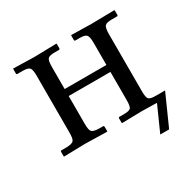

<svg xmlns="http://www.w3.org/2000/svg" viewBox="-129 -561 816 815"><g transform="rotate(-30 279.5 -153.5)"><path d="M103.5 -355Q103.5 -384.3 96.2 -393.1Q88.9 -401.9 63 -401.9H37.1Q31.7 -401.9 31.7 -406.7V-428.7L32.7 -430.7L136.2 -428.2L243.7 -430.7L245.1 -428.7V-407.7Q245.1 -401.9 239.3 -401.9H218.8Q193.4 -401.9 185.8 -393.6Q178.2 -385.3 178.2 -355V-246.1H382.8V-354Q382.8 -383.8 375.5 -392.8Q368.2 -401.9 342.3 -401.9H321.3Q315.9 -401.9 315.9 -406.7V-428.7L317.4 -430.7L415 -428.7L527.8 -430.7L529.3 -428.7V-407.2Q529.3 -401.9 523.4 -401.9H498Q472.7 -401.9 465.1 -393.1Q457.5 -384.3 457.5 -354V-73.7Q457.5 -43.9 464.6 -35.9Q471.7 -27.8 498 -27.8H501H523.4H544.4L476.6 124H433.1L488.3 0.5L415 -1L318.4 1L315.9 -1V-22.5Q315.9 -27.8 321.3 -27.8H342.3Q369.1 -27.8 376 -35.9Q382.8 -43.9 382.8 -73.7V-211.9H178.2V-75.2Q178.2 -45.4 185.5 -37.1Q192.9 -28.8 218.8 -27.8H239.3Q245.1 -27.8 245.1 -22.5V-1L244.1 1L136.2 -1.5L32.7 1L31.7 -1V-22.9Q31.7 -27.8 37.1 -27.8H63Q89.4 -28.8 96.4 -37.4Q103.5 -45.9 103.5 -75.2Z"/></g></svg>

Font: Libertinage
Style: f
Weight: 400
Designer: OSP
Foundry: OSP
Version: Version 1.0; 2008; OFL relea